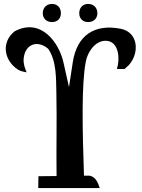

<svg xmlns="http://www.w3.org/2000/svg" viewBox="-20 -954 722 974"><path d="M474 -887C474 -915 455 -934 427 -934C400 -934 382 -915 382 -887C382 -860 400 -842 427 -842C455 -842 474 -860 474 -887ZM289 -887C289 -915 271 -934 244 -934C216 -934 197 -915 197 -887C197 -860 216 -842 244 -842C271 -842 289 -860 289 -887ZM54 -795C-16 -739 1 -646 71 -601C83 -593 99 -590 115 -587C106 -610 98 -628 100 -657C107 -731 171 -753 225 -706C268 -642 264 -554 266 -480C269 -341 265 -200 267 -61L175 -60C175 -53 174 0 174 0H486C477 -28 465 -57 434 -63H406C398 -296 393 -526 415 -640C426 -698 471 -756 528 -746C582 -736 590 -657 573 -604H612L633 -623C689 -685 682 -790 593 -808C460 -834 370 -776 349 -637C343 -596 336 -554 330 -512C321 -551 312 -590 304 -628C282 -740 186 -866 54 -795Z"/></svg>

Font: Philokalia
Style: Regular
Weight: 400
Version: Version 001.010